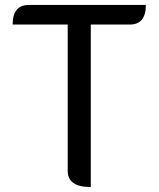

<svg xmlns="http://www.w3.org/2000/svg" viewBox="-20 -754 639 774"><path d="M346 0Q253 0 253 -65V-655H31Q31 -734 96 -734H568Q568 -655 503 -655H346V0Z"/></svg>

Font: Swei Toothpaste CJK TC
Style: Regular
Weight: 400
Version: Version 1.0